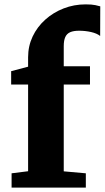

<svg xmlns="http://www.w3.org/2000/svg" viewBox="-20 -858 478 878"><path d="M33 0V-65.5L108.5 -75V-471.5H31V-532.5L108.5 -553V-596Q108.5 -647 129.2 -691Q150 -735 186.8 -768Q223.5 -801 271 -819.5Q318.5 -838 371.5 -838Q400 -838 416.2 -834.5Q432.5 -831 438.5 -829L438 -693.5Q423 -705.5 396.5 -711.5Q370 -717.5 342 -717.5Q316.5 -717.5 301 -710.8Q285.5 -704 278.5 -688.5Q271.5 -673 271.5 -647V-555H391.5V-471.5H271.5V-74.5L372.5 -65.5V0Z"/></svg>

Font: Merriweather 20pt Black
Style: Regular
Weight: 900
Version: Version 2.100